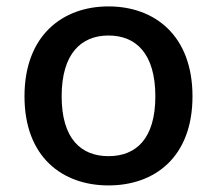

<svg xmlns="http://www.w3.org/2000/svg" viewBox="-20 -552 660 584"><path d="M565.5 -259C565.5 -444 450.5 -532.5 310 -532.5C170 -532.5 54.5 -444 54.5 -259C54.5 -74 170 12 310 12C450.5 12 565.5 -74 565.5 -259ZM452.5 -259C452.5 -129.5 393.5 -77 310 -77C227 -77 167.5 -129.5 167.5 -259C167.5 -389 227 -444 310 -444C393.5 -444 452.5 -389 452.5 -259Z"/></svg>

Font: Monaspace Neon Medium
Style: Regular
Weight: 500
Designer: Riley Cran & the Lettermatic Team
Foundry: Lettermatic
Version: Version 1.200 (Monaspace Neon)